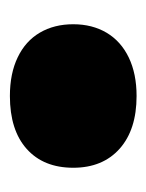

<svg xmlns="http://www.w3.org/2000/svg" viewBox="26 -474 296 388"><g transform="rotate(-90 174.0 -280.0)"><path d="M29 -280Q29 -340 67 -374Q105 -408 174 -408Q219.5 -408 252.2 -392.2Q285 -376.5 302 -347.5Q319 -318.5 319 -280Q319 -241.5 301.8 -212.5Q284.5 -183.5 251.8 -167.8Q219 -152 174 -152Q106 -152 67.5 -186.2Q29 -220.5 29 -280Z"/></g></svg>

Font: Encode Sans Expanded Black
Style: Regular
Weight: 900
Width: 7
Designer: Multiple Designers
Foundry: Impallari Type
Version: Version 2.000